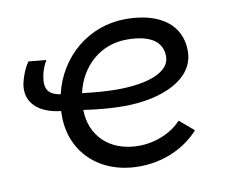

<svg xmlns="http://www.w3.org/2000/svg" viewBox="-64 -602 821 687"><g transform="rotate(-10 347.0 -259.0)"><path d="M390 5C473 5 553 -27 608 -88L556 -132C523 -95 464 -68 401 -68C294 -68 228 -136 227 -229C274 -222 324 -217 373 -217C509 -217 632 -268 632 -372C632 -467 557 -523 432 -523C299 -523 188 -431 157 -298C113 -306 99 -326 107 -372C111 -394 118 -411 128 -428L64 -434C49 -414 37 -382 32 -357C21 -294 64 -248 148 -239V-220C148 -92 243 5 390 5ZM233 -289C254 -383 327 -450 423 -450C514 -450 552 -417 552 -366C552 -310 473 -280 359 -280C318 -280 274 -284 233 -289Z"/></g></svg>

Font: Fixel Display 20240404
Style: Italic
Weight: 400
Italic angle: -10°
Designer: AlfaBravo + MacPaw
Foundry: Kyrylo Tkachov, Marchela Mozhyna, Serhii Makarenko, Maria Weinstein, Zakhar Kryvoshyya
Version: Version 1.211;Glyphs 3.2 (3225)